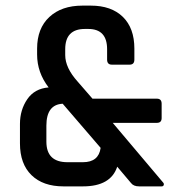

<svg xmlns="http://www.w3.org/2000/svg" viewBox="-20 -663 650 683"><path d="M220 -86H275Q331 -86 338 -137L203 -294Q145 -291 145 -216V-159Q145 -86 220 -86ZM275 0H206Q133 0 92 -40Q51 -80 51 -153V-222Q51 -272 77 -310Q103 -348 153 -352Q112 -405 112 -469V-490Q112 -562 155.5 -602.5Q199 -643 273 -643H303Q376 -643 417 -603Q458 -563 458 -490V-451Q458 -433 441 -433H378Q361 -433 361 -451V-488Q361 -560 294 -560H282Q212 -560 212 -488V-467Q212 -422 256 -373L309 -312H538Q555 -312 555 -294V-243Q555 -226 538 -226H381L560 -14Q564 -10 562.5 -5Q561 0 555 0H475Q455 0 446 -12L397 -70Q374 0 275 0Z"/></svg>

Font: Rajdhani SemiBold
Style: Regular
Weight: 600
Designer: Satya Rajpurohit, Jyotish Sonowal
Foundry: Indian Type Foundry
Version: Version 1.201 February 1, 2022